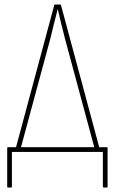

<svg xmlns="http://www.w3.org/2000/svg" viewBox="-20 -675 511 853"><path d="M70 -9H48L221 -652Q222 -655 225 -655H246Q250 -655 251 -652L424 -9H402L269 -502Q261 -534 252.5 -567.5Q244 -601 237 -633H236Q227 -600 219 -566.5Q211 -533 203 -501ZM15 158Q12 158 12 155V-17Q12 -21 15 -21H455Q458 -21 458 -17V155Q458 156 457.5 157Q457 158 455 158H441Q437 158 437 155V0H33V155Q33 158 29 158Z"/></svg>

Font: Sofia Sans Condensed Thin
Style: Regular
Weight: 250
Version: Version 4.100